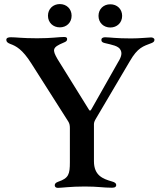

<svg xmlns="http://www.w3.org/2000/svg" viewBox="-20 -916 800 943"><path d="M264.2 6.7C281.6 6.7 326.3 0 396.3 0C463.1 0 485.8 6 530.5 6C546.9 6 550.8 -0.4 550.8 -7.1C550.8 -14.6 545.8 -20.6 529.5 -24.9C484.7 -37.6 441.4 -54.3 441.4 -124.3V-306.5C441.8 -315.3 444.2 -321.7 452.1 -334.9L617.2 -614.7C656.6 -683.2 683.2 -688.6 724.4 -704.5C732.2 -707.7 738.3 -711.3 738.6 -720.2C738.3 -728.3 730.5 -731.9 722.3 -732.2C704.2 -731.9 668.7 -727.3 623.9 -727.3C547.6 -727.3 522.7 -732.6 495.4 -733C486.2 -732.6 477.6 -729.4 478 -719.5C477.6 -710.9 484.4 -706.7 495.7 -704.2C528.8 -696 563.9 -691.1 572.8 -669C578.8 -656.2 578.5 -639.9 560 -610.8L429.3 -380L427.9 -377.8C423.7 -371.1 420.8 -370.7 416.5 -377.8L413.4 -382.8L262.1 -626.4C236.2 -671.9 236.2 -683.2 292.6 -706.7C304.7 -711.3 310 -715.9 309.7 -724.1C310 -730.8 305.8 -734.4 294.7 -734.4C268.8 -734.4 235.1 -728 162.6 -728C87.4 -728 57.2 -733.3 34.1 -733C19.9 -733.3 11 -729.8 11 -720.2C11 -710.9 17 -705.3 31.2 -699.9C57.9 -690.3 89.8 -674.4 133.9 -604.4L315.3 -319.2C321.4 -309.7 323.2 -299.7 323.2 -286.9V-119.3C323.2 -60.4 317.1 -40.8 266.7 -23.8C253.9 -19.2 248.9 -13.8 248.9 -6C248.9 1.4 253.9 6.7 264.2 6.7ZM215.6 -838.8C215.6 -805 240.8 -781.6 273.8 -781.6C306.8 -781.6 331.7 -805 331.7 -838.8C331.7 -872.5 306.8 -896 273.8 -896C240.8 -896 215.6 -872.5 215.6 -838.8ZM463.8 -838.1C463.8 -804.3 489 -780.9 521.7 -780.9C554.7 -780.9 579.9 -804.3 579.9 -838.1C579.9 -871.8 554.7 -895.2 521.7 -894.9C489 -895.2 463.8 -871.8 463.8 -838.1Z"/></svg>

Font: Margiela Serif Medium
Style: Regular
Weight: 500
Designer: Andreas Faust, Stefan Endress
Version: Version 1.002;FEAKit 1.0